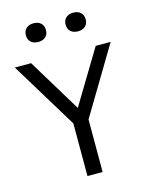

<svg xmlns="http://www.w3.org/2000/svg" viewBox="-131 -851 712 924"><g transform="rotate(-15 225.0 -389.0)"><path d="M188 0V-294L204.5 -235L-14.5 -595H66.5L238.5 -311.5H217.5L388.5 -595H463L247.5 -235L263.5 -293.5V0ZM325 -684.5Q302 -684.5 288.5 -696.8Q275 -709 275 -730.5Q275 -752.5 288.5 -765Q302 -777.5 325 -777.5Q348 -777.5 361.5 -765Q375 -752.5 375 -730.5Q375 -709 361.5 -696.8Q348 -684.5 325 -684.5ZM127 -684.5Q104 -684.5 90.5 -696.8Q77 -709 77 -730.5Q77 -752.5 90.5 -765Q104 -777.5 127 -777.5Q150 -777.5 163.5 -765Q177 -752.5 177 -730.5Q177 -709 163.5 -696.8Q150 -684.5 127 -684.5Z"/></g></svg>

Font: Encode Sans SC Condensed
Style: Regular
Weight: 400
Width: 3
Designer: Multiple Designers
Foundry: Impallari Type
Version: Version 3.002